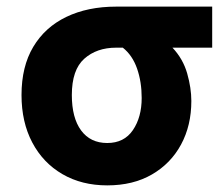

<svg xmlns="http://www.w3.org/2000/svg" viewBox="-20 -546 671 580"><path d="M304 14Q227 14 168.5 -20Q110 -54 77.5 -115.5Q45 -177 45 -259Q45 -345 80.5 -404.5Q116 -464 180.5 -495Q245 -526 331 -526H621V-402H501Q533 -368 545.5 -324Q558 -280 558 -241Q558 -167 527 -109.5Q496 -52 439 -19Q382 14 304 14ZM304 -114Q355 -114 381.5 -153Q408 -192 408 -250Q408 -299 394 -339Q380 -379 351 -402H331Q272 -402 234.5 -368.5Q197 -335 197 -259Q197 -190 225 -152Q253 -114 304 -114Z"/></svg>

Font: Ubuntu Sans ExtraBold
Style: Regular
Weight: 800
Designer: Dalton Maag Ltd
Foundry: Dalton Maag Ltd
Version: Version 1.006; ttfautohint (v1.8.4.7-5d5b)